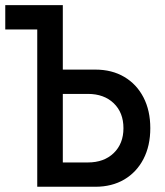

<svg xmlns="http://www.w3.org/2000/svg" viewBox="-25 -713 631 733"><path d="M208 0V-92.8H310.5Q372.1 -92.8 409.2 -128.7Q446.3 -164.6 446.3 -223.6Q446.3 -283.2 409.2 -318.8Q372.1 -354.5 310.5 -354.5H198.2V-447.3H338.9Q402.3 -447.3 449.5 -419.4Q496.6 -391.6 522.7 -341.3Q548.8 -291 548.8 -223.6Q548.8 -156.2 522.7 -106Q496.6 -55.7 449.5 -27.8Q402.3 0 338.9 0ZM117.2 0V-693.4H214.8V0ZM-4.9 -600.6V-693.4H153.3V-600.6Z"/></svg>

Font: Cascadia Mono PL
Style: Regular
Weight: 400
Monospace: yes
Designer: Aaron Bell
Foundry: Saja Typeworks
Version: Version 2102.003